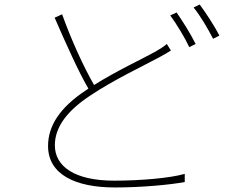

<svg xmlns="http://www.w3.org/2000/svg" viewBox="-20 -808 1040 847"><path d="M716 -614C702 -602 687 -593 667 -581C606 -547 495 -496 395 -433C350 -511 295 -630 254 -745L221 -730C269 -620 326 -492 370 -417L361 -411C244 -334 192 -253 192 -164C192 -38 313 19 487 19C606 19 731 7 795 -5V-41C729 -22 598 -11 484 -11C309 -11 222 -74 222 -167C222 -248 277 -320 379 -387C482 -456 610 -516 682 -555C704 -567 720 -576 734 -585ZM731 -740C759 -702 796 -641 815 -600L843 -614C821 -659 784 -717 759 -753ZM834 -775C864 -738 897 -682 920 -637L948 -651C928 -690 888 -752 861 -788Z"/></svg>

Font: Noto Sans CJK JP Thin
Style: Regular
Weight: 250
Designer: Ryoko NISHIZUKA (kana & ideographs); Paul D. Hunt (Latin, Greek & Cyrillic); Wenlong ZHANG (bopomofo); Sandoll Communica
Foundry: Adobe Systems Incorporated
Version: Version 1.004;PS 1.004;hotconv 1.0.82;makeotf.lib2.5.63406